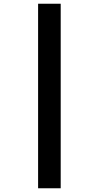

<svg xmlns="http://www.w3.org/2000/svg" viewBox="-20 -782 529 1028"><path d="M184 -762V226H305V-762Z"/></svg>

Font: Noto Sans Thai SemCond ExtBd
Style: Regular
Weight: 800
Width: 4
Designer: Monotype Design Team
Foundry: Monotype Imaging Inc.
Version: Version 2.002